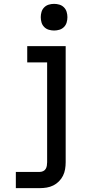

<svg xmlns="http://www.w3.org/2000/svg" viewBox="-20 -759 490 994"><path d="M62 215V131H186Q195 131 203.5 127Q212 123 216.5 115.5Q221 108 222.5 99Q224 90 224 81V-436H121V-520H320V81Q320 99 317 117Q314 135 306 151Q298 167 285 180Q272 193 256 201Q240 209 222 212Q204 215 186 215ZM260 -601Q246 -601 232.5 -605Q219 -609 209 -619Q199 -629 195 -642.5Q191 -656 191 -670Q191 -684 195 -697.5Q199 -711 209 -721Q219 -731 232.5 -735Q246 -739 260 -739Q274 -739 287.5 -735Q301 -731 311 -721Q321 -711 325 -697.5Q329 -684 329 -670Q329 -656 325 -642.5Q321 -629 311 -619Q301 -609 287.5 -605Q274 -601 260 -601Z"/></svg>

Font: Iosevka Etoile Medium
Style: Regular
Weight: 500
Designer: Belleve Invis
Foundry: Belleve Invis
Version: Version 22.1.2; ttfautohint (v1.8.4)